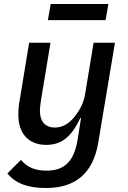

<svg xmlns="http://www.w3.org/2000/svg" viewBox="-20 -730 640 962"><path d="M211 212C351 212 445 145 472 -14L556 -516H449L406 -256C397 -201 365 -159 352 -143C325 -111 295 -91 255 -91C202 -91 180 -127 180 -174C180 -191 183 -213 186 -232L233 -516H126L80 -236C73 -201 72 -177 72 -153C72 -65 120 -4 212 -4C296 -4 343 -55 382 -138H386L369 -31C350 86 297 125 212 125C156 125 114 107 85 71L17 139C60 191 122 212 211 212ZM220 -629H509L523 -710H234Z"/></svg>

Font: IBM Mono Medium
Style: Italic
Weight: 500
Italic angle: -9°
Monospace: yes
Designer: Mike Abbink, Paul van der Laan, Pieter van Rosmalen
Foundry: Bold Monday
Version: Version 2.3